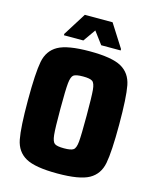

<svg xmlns="http://www.w3.org/2000/svg" viewBox="-130 -973 867 1069"><g transform="rotate(15 304.0 -438.5)"><path d="M41 -344Q41 -501 54 -568Q67 -635 121.5 -665.5Q176 -696 304 -696Q432 -696 486.5 -665.5Q541 -635 554 -568Q567 -501 567 -344Q567 -187 554 -120Q541 -53 486.5 -22.5Q432 8 304 8Q176 8 121.5 -22.5Q67 -53 54 -120Q41 -187 41 -344ZM379 -344Q379 -455 375.5 -493Q372 -531 358 -541Q344 -551 304 -551Q263 -551 249.5 -541Q236 -531 232 -493Q228 -455 228 -344Q228 -233 232 -195Q236 -157 249.5 -147Q263 -137 304 -137Q344 -137 358 -147Q372 -157 375.5 -195Q379 -233 379 -344ZM141 -745V-753L224 -885H384L468 -753V-745H356L303 -816L253 -745Z"/></g></svg>

Font: Saira Semi Condensed ExtraBold
Style: Regular
Weight: 800
Width: 4
Designer: Hector Gatti with collaboration of the Omnibus-Type team
Foundry: Omnibus-Type
Version: Version 1.001; ttfautohint (v1.8)